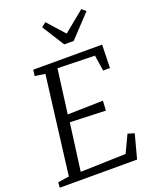

<svg xmlns="http://www.w3.org/2000/svg" viewBox="-178 -1092 951 1189"><g transform="rotate(-20 298.0 -497.0)"><path d="M4 0 7 -35 81 -46 162 -693 95 -703 100 -743H554L550 -590H505L489 -694L244 -700L206 -409.5L440 -415L436 -351L201.5 -359.5L160 -48L459 -57L513 -171L556 -158L514 0ZM334 -824.5 241.5 -971 271 -994Q296 -966 321 -938Q346 -910 371 -882Q405 -910 439.5 -938Q474 -966 508 -994L534 -971L396.5 -824.5Z"/></g></svg>

Font: Merriweather Light
Style: Italic
Weight: 300
Italic angle: -7.8°
Designer: Eben Sorkin
Foundry: Eben Sorkin
Version: Version 2.101